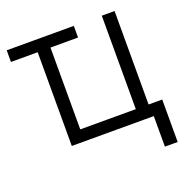

<svg xmlns="http://www.w3.org/2000/svg" viewBox="-125 -653 890 923"><g transform="rotate(-20 320.0 -191.5)"><path d="M350.6 -539.1V-479.5H7.3V-539.1ZM144 0V-539.1H209.5V-61H493.7V-539.1H559.1V0ZM563.5 156.2V0H521.5V-61H628.9V156.2Z"/></g></svg>

Font: Inter 18pt Light
Style: Regular
Weight: 300
Designer: Rasmus Andersson
Foundry: rsms
Version: Version 4.001;git-66647c0bb